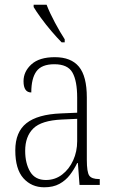

<svg xmlns="http://www.w3.org/2000/svg" viewBox="-20 -786 486 816"><path d="M168 10Q114 10 79.5 -28.5Q45 -67 45 -147Q45 -225 92.5 -262.5Q140 -300 239 -304L308 -307V-371Q308 -442 288 -477.5Q268 -513 211 -513Q157 -513 135 -483Q113 -453 113 -393Q80 -393 80 -441Q80 -482 113.5 -512.5Q147 -543 213 -543Q282 -543 315.5 -502.5Q349 -462 349 -372V-107Q349 -54 359.5 -39.5Q370 -25 401 -25H404V0H318L311 -93H308Q295 -66 277 -42.5Q259 -19 232.5 -4.5Q206 10 168 10ZM175 -21Q214 -21 244 -44Q274 -67 291 -104.5Q308 -142 308 -186V-281L243 -278Q156 -274 121.5 -240Q87 -206 87 -145Q87 -92 108 -56.5Q129 -21 175 -21ZM242 -606Q224 -624 199.5 -652.5Q175 -681 154 -710Q133 -739 123 -756V-766H178Q191 -732 213.5 -690Q236 -648 255 -619V-606Z"/></svg>

Font: Noto Serif Ethiopic Condensed ExtraLight
Style: Regular
Weight: 200
Width: 3
Designer: Monotype Design Team
Foundry: Monotype Imaging Inc.
Version: Version 2.102; ttfautohint (v1.8.4.7-5d5b)